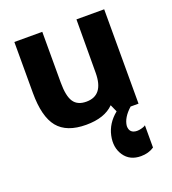

<svg xmlns="http://www.w3.org/2000/svg" viewBox="-136 -603 858 956"><g transform="rotate(-20 293.0 -125.0)"><path d="M409 -1V-2L392 -40Q343 10 245 10Q142 10 95.5 -47Q49 -104 49 -230V-500H197V-230Q197 -160 217.5 -129Q238 -98 285 -98Q377 -98 377 -218L378 -500H525V0H483Q436 42 432 85Q432 124 472 125Q483 125 494.5 122Q506 119 512 116L518 112V230Q488 250 448 250Q389 250 359.5 206.5Q330 163 343 102.5Q356 42 409 -1Z"/></g></svg>

Font: Fivo Sans
Style: Regular
Weight: 700
Designer: Alexander Slobzheninov
Foundry: Alexander Slobzheninov
Version: 1.0